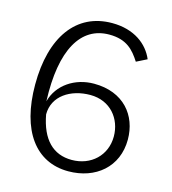

<svg xmlns="http://www.w3.org/2000/svg" viewBox="-110 -830 826 923"><g transform="rotate(15 302.5 -368.5)"><path d="M335 -740C157 -740 53 -596 53 -359C53 -129 152 3 314 3C450 3 552 -82 552 -218C552 -338 474 -436 326 -436C232 -436 149 -382 126 -295C116 -551 195 -683 336 -683C423 -683 459 -641 492 -590L544 -616C515 -685 445 -740 335 -740ZM323 -379C423 -379 483 -303 483 -215C483 -121 412 -54 316 -54C223 -54 163 -114 141 -234C141 -326 225 -379 323 -379Z"/></g></svg>

Font: United Sans ExtraLight
Style: Regular
Weight: 200
Designer: Pablo Impallari, Rodrigo Fuenzalida (Modified by Dan O. Williams)
Version: Version 1.000;PS 001.000;hotconv 1.0.88;makeotf.lib2.5.64775